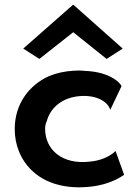

<svg xmlns="http://www.w3.org/2000/svg" viewBox="-20 -801 595 834"><path d="M81 -590 151 -545 298 -661 443 -545 513 -590 298 -781ZM459 -324 508 -427C492 -456 437 -490 349 -493C333 -495 317 -495 302 -494C263 -492 226 -484 192 -470C106 -431 44 -349 44 -241C44 -206 50 -174 62 -144C97 -57 179 6 302 12C316 13 331 13 345 12C441 8 499 -27 519 -42L482 -145C478 -142 474 -138 469 -134C450 -120 417 -103 370 -99C252 -85 176 -149 176 -242C176 -253 178 -264 183 -274C197 -328 243 -372 313 -382C391 -393 447 -363 459 -324Z"/></svg>

Font: Bluebird
Style: Ext
Weight: 400
Designer: Jasper
Foundry: Cannot Into Space Fonts
Version: Version 0.98